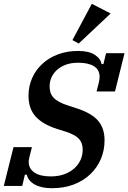

<svg xmlns="http://www.w3.org/2000/svg" viewBox="-38 -978 675 1010"><path d="M236 12Q179 12 144.5 -7.5Q110 -27 103 -59H93L79 0H-18L33 -204H130L118 -157Q116 -147 114.5 -140.5Q113 -134 113 -127Q113 -91 143 -70.5Q173 -50 229 -50Q268 -50 299 -61Q330 -72 352 -91.5Q374 -111 385.5 -136.5Q397 -162 397 -191Q397 -227 376.5 -248.5Q356 -270 306 -286L264 -299Q186 -324 149 -365.5Q112 -407 112 -474Q112 -524 131 -567Q150 -610 184.5 -642Q219 -674 267 -692Q315 -710 373 -710Q430 -710 461 -689.5Q492 -669 496 -641H506L520 -698H617L567 -497H470L482 -544Q486 -561 486 -573Q486 -611 456.5 -629.5Q427 -648 373 -648Q336 -648 308 -637.5Q280 -627 261 -609.5Q242 -592 232.5 -570Q223 -548 223 -524Q223 -506 227.5 -491.5Q232 -477 243.5 -464.5Q255 -452 274.5 -441.5Q294 -431 323 -422L363 -409Q444 -383 478 -343Q512 -303 512 -240Q512 -187 492.5 -141.5Q473 -96 437 -61.5Q401 -27 350 -7.5Q299 12 236 12ZM343 -767 445 -958 544 -907 376 -749Z"/></svg>

Font: IBM Plex Serif SemiBold
Style: Italic
Weight: 600
Italic angle: -14°
Designer: Mike Abbink, Paul van der Laan, Pieter van Rosmalen
Foundry: Bold Monday
Version: Version 2.5